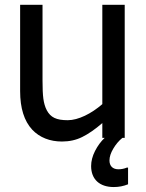

<svg xmlns="http://www.w3.org/2000/svg" viewBox="-20 -565 598 787"><path d="M499.5 122.1C489.3 126.5 477.5 128.9 465.3 128.9C441.4 128.9 428.7 114.7 428.7 92.8C428.7 77.6 434.1 61.5 444.3 44.4C454.6 26.9 466.8 12.2 481.9 0H491.2V-545.4H399.4V-138.2C354.5 -99.1 300.8 -72.3 257.8 -72.3C210.4 -72.3 187.5 -84 171.9 -112.8C164.6 -126.5 160.2 -142.6 157.7 -160.6C155.3 -178.7 154.3 -203.1 154.3 -234.9V-545.4H62.5V-191.4C62.5 -121.6 79.1 -69.3 111.8 -33.7C142.6 -1 185.1 15.1 233.9 15.1C263.7 15.1 291.5 9.3 316.9 -3.4C341.8 -15.6 369.6 -34.7 399.4 -60.5V0H409.2C393.6 14.6 380.4 32.7 369.6 53.7C358.9 74.7 353.5 95.7 353.5 115.7C353.5 169.9 388.2 201.7 446.3 201.7C467.3 201.7 486.8 197.8 504.9 190.4V122.1Z"/></svg>

Font: SG Kara SemiBold
Style: Regular
Weight: 400
Designer: Damoon Khanjanzadeh
Version: Version 1.000